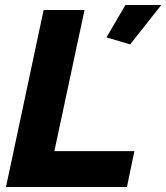

<svg xmlns="http://www.w3.org/2000/svg" viewBox="-20 -750 667 770"><path d="M407 -600 483 -730H627L502 -572ZM155 -710H319L198 -144H519L489 0H4Z"/></svg>

Font: Raleway-v4020 ExtraBold
Style: Italic
Weight: 800
Italic angle: -12°
Designer: Matt McInerney, Pablo Impallari, Rodrigo Fuenzalida
Foundry: Matt McInerney, Pablo Impallari, Rodrigo Fuenzalida
Version: Version 4.020;PS 004.020;hotconv 1.0.88;makeotf.lib2.5.64775